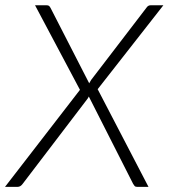

<svg xmlns="http://www.w3.org/2000/svg" viewBox="-44 -728 657 748"><path d="M336.5 -380.5 534.5 0H490Q483 0 480 -4Q477 -8 474.5 -12L302 -352Q299 -345 294.5 -340L44.5 -12Q36 0 24.5 0H-24.5L267.5 -378L92.5 -707.5H137Q144 -707.5 147 -705Q150 -702.5 153 -697L303.5 -403.5Q307 -410.5 311 -416.5L527 -698.5Q533 -707.5 543 -707.5H592.5Z"/></svg>

Font: Lato 2
Style: Italic
Weight: 300
Italic angle: -7°
Designer: Lukasz Dziedzic with Adam Twardoch and Botio Nikoltchev
Foundry: tyPoland Lukasz Dziedzic
Version: Version 2.015; 2015-08-06; http://www.latofonts.com/